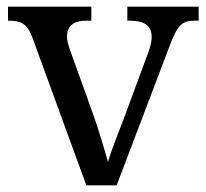

<svg xmlns="http://www.w3.org/2000/svg" viewBox="-20 -556 619 576"><path d="M78 -441 239 0H330L488 -416C512 -480 525 -494 564 -494H576V-536H362V-494H369C413 -494 435 -479 435 -445C435 -434 432 -418 426 -402L354 -207C336 -159 311 -98 304 -70C294 -105 275 -171 257 -220L189 -409C184 -424 181 -435 181 -446C181 -479 201 -494 241 -494H254V-536H4V-494C46 -494 63 -483 78 -441Z"/></svg>

Font: Noto Fangsong KSS Rotated
Style: Regular
Weight: 400
Designer: LIU Zhao, ZHANG Congyu, Kushim JIANG
Foundry: Guyu Beijing Co. Ltd.
Version: Version 1.000;November 16, 2022;FontCreator 11.5.0.2427 64-b